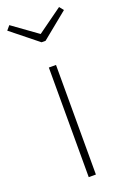

<svg xmlns="http://www.w3.org/2000/svg" viewBox="-151 -807 563 856"><g transform="rotate(-20 130.5 -379.0)"><path d="M249 -758 265 -738 141 -637H122L-4 -738L13 -758L131 -673ZM148 -520V0H114V-520Z"/></g></svg>

Font: Fira Sans UltraLight
Style: Regular
Weight: 200
Designer: Carrois Corporate & Edenspiekermann AG
Foundry: Carrois Corporate GbR & Edenspiekermann AG
Version: Version 4.106;PS 004.106;hotconv 1.0.70;makeotf.lib2.5.58329